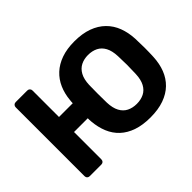

<svg xmlns="http://www.w3.org/2000/svg" viewBox="-134 -991 1283 1283"><g transform="rotate(-45 507.0 -350.0)"><path d="M663 10Q591 10 537 -8.5Q483 -27 446 -61.5Q409 -96 389 -144.5Q369 -193 364 -252Q363 -260 363 -268Q363 -276 363 -283H233V-25Q233 -14 226 -7Q219 0 208 0H99Q88 0 81 -7Q74 -14 74 -25V-675Q74 -686 81 -693Q88 -700 99 -700H208Q219 -700 226 -693Q233 -686 233 -675V-425H363Q363 -431 363.5 -438.5Q364 -446 365 -453Q370 -509 390.5 -556Q411 -603 448 -637.5Q485 -672 538.5 -691Q592 -710 663 -710Q737 -710 792 -690Q847 -670 884.5 -633Q922 -596 941 -545.5Q960 -495 963 -435Q965 -391 965 -348.5Q965 -306 963 -263Q960 -201 940.5 -151Q921 -101 884 -65Q847 -29 792 -9.5Q737 10 663 10ZM663 -119Q702 -119 732 -134Q762 -149 779.5 -181.5Q797 -214 799 -266Q801 -310 801 -350.5Q801 -391 799 -434Q797 -486 779.5 -518.5Q762 -551 732 -566Q702 -581 663 -581Q625 -581 595 -566Q565 -551 547 -518.5Q529 -486 527 -434Q526 -391 526 -350.5Q526 -310 527 -266Q529 -214 546.5 -181.5Q564 -149 594 -134Q624 -119 663 -119Z"/></g></svg>

Font: Rubik SemiBold
Style: Regular
Weight: 600
Designer: Hubert and Fischer
Foundry: Hubert and Fischer
Version: Version 2.300;gftools[0.9.30]